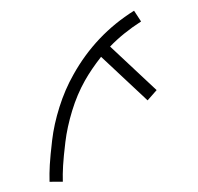

<svg xmlns="http://www.w3.org/2000/svg" viewBox="-102 -786 939 912"><g transform="rotate(-15 367.5 -329.5)"><path d="M586 -250 426 -507Q365 -461 323 -418Q270 -364 227 -295Q184 -226 157.5 -160Q131 -94 118 -54.5Q105 -15 97 19L36 3Q45 -35 58 -74.5Q71 -114 99 -184.5Q127 -255 173.5 -328Q220 -401 277 -459Q428 -615 634 -678L653 -620Q556 -589 480 -543L640 -286Z"/></g></svg>

Font: Zaghawa Beria
Style: Regular
Weight: 400
Designer: Anonymous
Foundry: Designed by a volunteer who chooses to remain anonymous, in cooperation with SIL International and the Mission Protestan
Version: Version 1.001